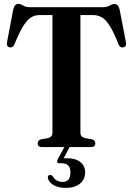

<svg xmlns="http://www.w3.org/2000/svg" viewBox="-20 -736 665 961"><path d="M129.5 -700H495Q515 -700 528.8 -708Q542.5 -716 553 -716Q572.5 -716 579 -687L610 -526.5Q615.5 -503 597 -499Q581 -495.5 573 -514.5Q549 -576 529 -607.2Q509 -638.5 489.2 -649.5Q469.5 -660.5 446.5 -660.5H382.5V-70.5Q382.5 -51.5 405 -45L441.5 -38.5Q457 -33 457 -18.5Q457 0 436 0H190Q168.5 0 168.5 -18.5Q168.5 -32.5 184.5 -38.5L221 -45Q242.5 -51 242.5 -70.5V-660.5H177Q154.5 -660.5 135.2 -648.8Q116 -637 96.2 -605.5Q76.5 -574 52.5 -514.5Q44.5 -495.5 28.5 -499Q10 -502.5 15.5 -526.5L46 -687.5Q52.5 -716.5 72 -716.5Q83 -716.5 96 -708.2Q109 -700 129.5 -700ZM305 -5H331L298.5 56.5Q305.5 56 315.5 56Q358.5 56 382.2 75.2Q406 94.5 406 127Q406 162 380.2 183.2Q354.5 204.5 309 204.5Q271.5 204.5 247.5 190Q223.5 175.5 219.5 155Q218 140.5 230 140Q237.5 138.5 245 147.5Q252.5 161.5 265.5 168Q278.5 174.5 293.5 174.5Q332.5 174.5 332.5 126.5Q332.5 81 288.5 81H276.5Q268.5 81 266.5 75.8Q264.5 70.5 268 63Z"/></svg>

Font: Fraunces 144pt Soft SemiBold
Style: Regular
Weight: 600
Version: Version 1.000;[b76b70a41]